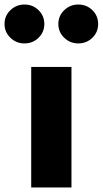

<svg xmlns="http://www.w3.org/2000/svg" viewBox="-87 -829 454 849"><path d="M21 -809Q58 -809 83.5 -784Q109 -759 109 -723Q109 -687 83.5 -662Q58 -637 21 -637Q-15 -637 -41 -662Q-67 -687 -67 -723Q-67 -759 -41 -784Q-15 -809 21 -809ZM259 -809Q296 -809 321.5 -784Q347 -759 347 -723Q347 -687 321.5 -662Q296 -637 259 -637Q223 -637 197 -662Q171 -687 171 -723Q171 -759 197 -784Q223 -809 259 -809ZM229 -533V0H51V-533Z"/></svg>

Font: FiraGO ExtraBold
Style: Regular
Weight: 800
Designer: bBox Type
Foundry: bBox Type GmbH
Version: Version 1.001;PS 001.001;hotconv 1.0.88;makeotf.lib2.5.64775